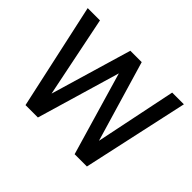

<svg xmlns="http://www.w3.org/2000/svg" viewBox="-143 -947 1194 1194"><g transform="rotate(45 454.0 -350.0)"><path d="M184 0 31 -700H139L248 -165L406 -700H506L664 -166L774 -700H877L724 0H616L455 -550L293 0Z"/></g></svg>

Font: Red Hat Display SemiBold
Style: Regular
Weight: 600
Designer: Pentagram, MCKL
Foundry: Pentagram, MCKL
Version: Version 1.023